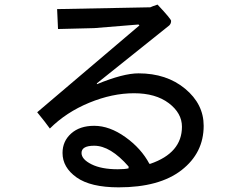

<svg xmlns="http://www.w3.org/2000/svg" viewBox="-20 -762 1040 829"><path d="M625 -54.7H628.9Q765.6 -101.6 765.6 -214.8Q765.6 -273.4 709 -316.4Q652.3 -359.4 558.6 -359.4Q464.8 -359.4 365.2 -318.4Q265.6 -277.3 195.3 -207Q175.8 -234.4 140.6 -277.3L582 -652.3L578.1 -656.2L386.7 -640.6L230.5 -636.7L226.6 -722.7L628.9 -730.5Q636.7 -734.4 660.2 -742.2Q718.8 -679.7 718.8 -671.9Q718.8 -660.2 710.9 -652.3L398.4 -402.3V-398.4Q511.7 -445.3 578.1 -445.3Q699.2 -445.3 779.3 -378.9Q859.4 -312.5 859.4 -218.8Q859.4 -101.6 763.7 -27.3Q668 46.9 492.2 46.9Q371.1 46.9 310.5 3.9Q250 -39.1 250 -101.6Q250 -152.3 287.1 -185.5Q324.2 -218.8 386.7 -218.8Q453.1 -218.8 521.5 -169.9Q589.8 -121.1 625 -54.7ZM535.2 -43Q457 -132.8 386.7 -132.8Q332 -132.8 332 -101.6Q332 -74.2 375 -52.7Q418 -31.2 488.3 -31.2Q519.5 -31.2 535.2 -35.2Z"/></svg>

Font: WenQuanYi Micro Hei Mono
Style: Regular
Weight: 400
Foundry: Ascender Corporation
Version: Version 0.2.0-beta